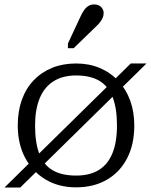

<svg xmlns="http://www.w3.org/2000/svg" viewBox="-32 -833 680 865"><path d="M-12 12 557 -547H628L59 12ZM126 -268Q126 -189 145.5 -139Q165 -89 206 -65.5Q247 -42 311 -42Q372 -42 413 -67Q454 -92 474.5 -142.5Q495 -193 495 -268Q495 -345 475.5 -395Q456 -445 415.5 -469Q375 -493 311 -493Q250 -493 208.5 -466.5Q167 -440 146.5 -389.5Q126 -339 126 -268ZM48 -268Q48 -332 66.5 -383.5Q85 -435 120 -471.5Q155 -508 203 -527.5Q251 -547 311 -547Q370 -547 418 -526.5Q466 -506 501 -468.5Q536 -431 554.5 -380Q573 -329 573 -268Q573 -182 540.5 -119.5Q508 -57 449 -23Q390 11 311 11Q232 11 173 -24.5Q114 -60 81 -122.5Q48 -185 48 -268ZM330 -757Q338 -775 347 -787.5Q356 -800 367 -806.5Q378 -813 392 -813Q412 -813 423.5 -801.5Q435 -790 435 -774Q435 -763 430.5 -752.5Q426 -742 418 -732Q410 -722 399 -712L300 -616H274V-637Z"/></svg>

Font: Roboto Serif 20pt Light
Style: Regular
Weight: 300
Version: Version 1.008